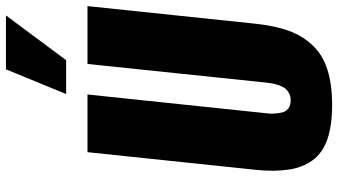

<svg xmlns="http://www.w3.org/2000/svg" viewBox="-266 -858 1136 645"><g transform="rotate(-90 302.5 -535.0)"><path d="M309.6 -881.3H423.3L573.7 -1083.5H392.6ZM272.9 12.2C319.5 12.2 359.3 6.8 392.3 -3.9C425.4 -14.6 452.5 -31.2 473.6 -53.7C494.8 -76.2 511 -102.9 522.2 -133.8C533.4 -164.7 541.3 -202.1 545.9 -246.1L605 -809.6H410.6L348.6 -214.4C347.7 -204.9 346.6 -196.9 345.5 -190.2C344.3 -183.5 342.3 -175.9 339.4 -167.2C336.4 -158.6 332.9 -151.6 328.9 -146.2C324.8 -140.9 319.3 -136.3 312.3 -132.6C305.3 -128.8 297.2 -127 288.1 -127C276.7 -127 267.6 -129.7 260.7 -135.3C253.9 -140.8 249.5 -147.8 247.6 -156.2C245.6 -164.7 244.4 -174.1 243.9 -184.3C243.4 -194.6 244 -204.6 245.6 -214.4L308.1 -809.6H114.3L55.2 -246.1C52.9 -224.6 51.8 -204.6 51.8 -186C52.1 -166.8 53.4 -149.4 55.7 -133.8C60.2 -102.9 70.6 -76.2 86.9 -53.7C103.2 -31.2 126.6 -14.6 157.2 -3.9C187.8 6.8 226.4 12.2 272.9 12.2Z"/></g></svg>

Font: Oswald
Style: Heavy
Weight: 800
Designer: Vernon Adams
Foundry: Vernon Adams
Version: 3.0; ttfautohint (v0.95.6-bc232) -l 8 -r 50 -G 200 -x 0 -w "